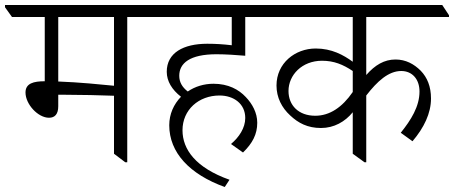

<svg xmlns="http://www.w3.org/2000/svg" viewBox="-49 -643 1816 768"><path d="M147 -172C170 -172 184 -186 184 -218V-264C192 -264 202 -264 209 -264C272 -264 356 -262 407 -260V-28L452 6H460V-575H585V-582L557 -623H-29V-614L-1 -575H130V-318C86 -318 53 -310 53 -273C53 -226 103 -172 147 -172ZM184 -317V-575H407V-300C357 -305 267 -314 184 -317Z M850 105 869 76C734 28 681 -45 681 -122C681 -204 746 -261 829 -261C886 -261 932 -228 932 -171C932 -131 907 -94 875 -67L923 -33C961 -70 980 -106 980 -152C980 -192 960 -228 934 -255C906 -285 864 -308 805 -308C767 -308 731 -297 702 -277C679 -295 668 -315 668 -340C668 -390 710 -426 817 -426C853 -426 898 -423 932 -420V-575H1047V-582L1019 -623H519V-614L547 -575H878V-462C844 -466 814 -468 780 -468C685 -468 618 -432 618 -356C618 -318 639 -284 675 -256C646 -226 628 -187 628 -142C628 -33 709 54 850 105Z M1235 -131C1287 -131 1331 -156 1362 -194V-28L1409 6H1416V-261C1460 -318 1505 -359 1556 -359C1600 -359 1629 -326 1629 -277C1629 -217 1595 -163 1554 -112L1601 -78C1647 -132 1675 -190 1675 -249C1675 -297 1660 -333 1634 -360C1607 -387 1574 -405 1533 -405C1488 -405 1451 -383 1416 -343V-575H1747V-582L1720 -623H981V-614L1009 -575H1362V-396C1325 -423 1278 -449 1214 -449C1131 -449 1057 -390 1057 -301C1057 -253 1078 -212 1112 -181C1144 -151 1181 -131 1235 -131ZM1105 -279C1105 -343 1159 -400 1239 -400C1287 -400 1323 -385 1362 -359V-275C1320 -214 1270 -180 1212 -180C1145 -180 1105 -222 1105 -279Z"/></svg>

Font: Noto Serif Devanagari Light
Style: Regular
Weight: 300
Designer: Universal Thirst, Indian Type Foundry and the Monotype Design Team
Foundry: Monotype Imaging Inc.
Version: Version 2.004